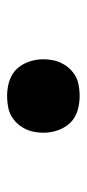

<svg xmlns="http://www.w3.org/2000/svg" viewBox="128 -610 244 540"><g transform="rotate(-90 250.0 -340.0)"><path d="M250 -238Q234 -238 218 -241.5Q202 -245 189 -253Q176 -261 167 -273.5Q158 -286 153 -301Q148 -316 147 -332Q146 -348 149 -365Q152 -382 161 -397.5Q170 -413 184.5 -424Q199 -435 216 -438.5Q233 -442 250 -442Q266 -442 282 -438.5Q298 -435 311 -427Q324 -419 333 -406.5Q342 -394 347 -379Q352 -364 353 -348Q354 -332 351 -315Q348 -298 339 -282.5Q330 -267 315.5 -256Q301 -245 284 -241.5Q267 -238 250 -238Z"/></g></svg>

Font: Iosevka Aile Extrabold Oblique
Style: Regular
Weight: 800
Italic angle: -9°
Designer: Belleve Invis
Foundry: Belleve Invis
Version: Version 31.1.0; ttfautohint (v1.8.4)